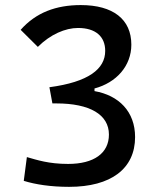

<svg xmlns="http://www.w3.org/2000/svg" viewBox="-20 -723 626 753"><path d="M251 9.8C415.5 9.8 509.8 -61.5 509.8 -185.5C509.8 -285.6 445.8 -349.1 350.6 -365.7V-376C436.5 -398.9 495.1 -464.4 495.1 -547.9C495.1 -647.5 423.3 -703.1 296.9 -703.1C199.7 -703.1 121.1 -673.8 61 -606L128.4 -539.1C177.7 -588.4 236.3 -613.3 286.1 -613.3C354.5 -613.3 392.6 -580.1 392.6 -523.4C392.6 -452.6 327.6 -401.4 173.8 -380.9L185.5 -317.4H201.2C332.5 -317.4 407.2 -273.4 407.2 -195.3C407.2 -122.1 348.6 -80.1 247.1 -80.1C170.9 -80.1 125 -95.7 85.4 -106.9L73.2 -13.7C119.1 0.5 179.2 9.8 251 9.8Z"/></svg>

Font: Cascadia Mono NF
Style: Regular
Weight: 400
Monospace: yes
Designer: Aaron Bell
Foundry: Saja Typeworks
Version: Version 2404.023